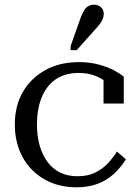

<svg xmlns="http://www.w3.org/2000/svg" viewBox="-20 -786 586 816"><path d="M310 -37Q353 -37 384.5 -52.5Q416 -68 438.5 -92Q461 -116 477 -142L515 -109Q494 -75 464.5 -47.5Q435 -20 395.5 -5Q356 10 305 10Q228 10 168.5 -24Q109 -58 76 -118.5Q43 -179 43 -257Q43 -336 77 -395Q111 -454 172.5 -488Q234 -522 315 -522Q361 -522 398.5 -512Q436 -502 463.5 -487.5Q491 -473 506 -460V-346H420V-459Q430 -458 439 -453Q448 -448 454.5 -440Q461 -432 464 -422Q467 -412 465 -401Q447 -432 406.5 -454Q366 -476 315 -476Q255 -476 215.5 -448Q176 -420 156.5 -370.5Q137 -321 137 -257Q137 -208 148.5 -167.5Q160 -127 182 -97.5Q204 -68 236 -52.5Q268 -37 310 -37ZM324 -714Q331 -732 338.5 -743.5Q346 -755 356.5 -760.5Q367 -766 379 -766Q398 -766 409.5 -755Q421 -744 421 -727Q421 -718 417.5 -708Q414 -698 407 -688Q400 -678 391 -668L306 -573H280V-590Z"/></svg>

Font: Roboto Serif 72pt
Style: Regular
Weight: 400
Designer: Greg Gazdowicz
Foundry: Commercial Type
Version: Version 1.008